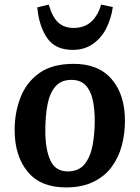

<svg xmlns="http://www.w3.org/2000/svg" viewBox="-20 -804 610 839"><path d="M268 15Q157 15 100.5 -54Q44 -123 44 -236Q44 -312 69.5 -378Q95 -444 151.5 -484.5Q208 -525 302 -525Q411 -525 468.5 -457.5Q526 -390 526 -276Q526 -219 512 -167Q498 -115 467.5 -74Q437 -33 387.5 -9Q338 15 268 15ZM276 -55Q324 -55 349.5 -86.5Q375 -118 384.5 -168.5Q394 -219 394 -277Q394 -328 385 -368.5Q376 -409 353.5 -432Q331 -455 292 -455Q248 -455 223 -427Q198 -399 188 -349Q178 -299 178 -232Q178 -152 200 -103.5Q222 -55 276 -55ZM298 -586Q221 -586 185.5 -638.5Q150 -691 143 -772L193 -784Q208 -731 233.5 -706.5Q259 -682 302 -682Q349 -682 378.5 -709Q408 -736 422 -784L473 -773Q466 -723 444.5 -680.5Q423 -638 386 -612Q349 -586 298 -586Z"/></svg>

Font: Literata 12pt SemiBold
Style: Italic
Weight: 600
Italic angle: -2°
Designer: Latin by Veronika Burian and Jose Scaglione. Greek by Irene Vlachou. Cyrillic by Vera Evstafieva
Foundry: TypeTogether
Version: Version 3.002